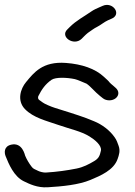

<svg xmlns="http://www.w3.org/2000/svg" viewBox="-29 -762 560 795"><path d="M308.8 -601.1 318.9 -611.3C324.6 -617 328.8 -621 334.9 -625.9L354.5 -639.6C360.6 -643.9 366.6 -647.5 372.5 -650.4C388.1 -658.2 403.2 -671.5 418 -678L431 -683.7C477.7 -701.4 438.8 -756.4 396.7 -738L383.4 -732.2C372.5 -727.4 360 -722.2 348.9 -714.4C319.3 -693.6 287.2 -677.5 259.5 -649.8L249.6 -639.9C218.4 -610 276.1 -569.8 308.8 -601.1ZM461.1 -376.5C461.1 -384.5 456.5 -392.3 450.8 -397.4L439.5 -407.4C433.6 -412.6 427.5 -417 425.2 -420.2C419.9 -427.7 410.9 -434.8 401.1 -444.1C365 -477.8 309.6 -496.5 244.4 -501.4C146.6 -508.8 110.8 -460.5 78.7 -421.9C56.3 -395.1 40 -345.8 74.3 -310.3C109.5 -274 163.2 -261.9 213 -244.5C262.5 -227.3 306.4 -218.7 341.5 -197.1C364 -183.3 393.2 -159.3 388.8 -138.1C384.4 -117 379.3 -105.8 361.2 -95.1C338.2 -81.4 315.9 -69.7 287.9 -64.1C248.7 -56.3 207.8 -50.4 160.5 -47.5C151.8 -46.9 135.4 -51 129.1 -54.4C113.2 -62.9 109.9 -61 101.3 -72.5C90.9 -86 81.1 -103 75.3 -117C73.7 -120.7 63.5 -173.6 17.4 -163C-13.8 -155.9 -11.3 -129.1 -5.7 -115.2C6.9 -83.9 28.2 -31.2 69.9 -11.3C92.6 -0.4 125.2 16 167.8 13.5C229.8 9.8 297.1 3.2 345.2 -16.9C387.1 -34.5 442 -57.3 458 -103.8C463.2 -118.7 470.4 -137.7 461.5 -160C457.8 -169.2 454.8 -181.5 445 -194.5C425.9 -221.6 394.6 -246.3 359.9 -260.2L327.2 -273.3C290.6 -286.8 235.7 -303.6 197.5 -315.6C182.2 -320.4 155 -332 147.7 -337.8C136.3 -347 128.6 -348.3 128.6 -358C128.6 -360.6 129.1 -362.6 129.9 -364.4C143.8 -392.2 158.8 -413.6 184.3 -431.5C201.9 -443.2 247.8 -441.4 280.8 -434.4C290.9 -432.3 315.7 -421.1 329.4 -415.5C347 -403.6 363.1 -382.2 384.4 -365.2L396.9 -355.2C404 -349.5 413.7 -346.5 423.6 -346.5C444.4 -346.5 461.1 -359.8 461.1 -376.5Z"/></svg>

Font: CiSf OpenHand
Style: BdExt
Weight: 400
Foundry: Cannot Into Space Fonts
Version: Version 0.7892